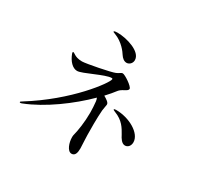

<svg xmlns="http://www.w3.org/2000/svg" viewBox="-179 -1044 1358 1312"><g transform="rotate(30 500.0 -388.0)"><path d="M380 -809C448 -784 487 -727 497 -711C510 -691 527 -677 547 -677C566 -677 588 -694 588 -721C588 -789 464 -825 392 -825C381 -825 364 -824 364 -818C364 -814 371 -813 380 -809ZM655 -533C654 -553 579 -602 562 -602C549 -602 540 -589 519 -581C493 -569 310 -533 279 -533C246 -533 227 -542 217 -548C208 -553 201 -559 196 -559C193 -559 192 -556 192 -554C192 -551 193 -548 194 -545C213 -495 246 -460 282 -460C322 -460 461 -537 512 -537C517 -537 519 -535 519 -531C518 -502 351 -271 62 -92C53 -87 50 -84 50 -81C50 -78 53 -77 56 -77C59 -77 63 -78 68 -80C217 -138 378 -258 491 -370C494 -363 497 -355 498 -345C501 -316 503 -287 503 -258C503 -183 492 -111 480 -66C479 -61 479 -55 479 -49C479 -10 498 49 532 49C560 49 567 21 567 -13C567 -35 564 -59 564 -79C563 -97 562 -120 562 -204C562 -243 564 -284 566 -312C569 -339 574 -353 574 -364C574 -379 552 -393 528 -407C552 -433 574 -458 591 -481C598 -490 614 -501 627 -507C646 -517 655 -524 655 -533ZM647 -363C638 -363 631 -361 631 -358C631 -354 636 -352 648 -347C716 -321 741 -277 764 -236C776 -212 794 -182 820 -182C842 -182 860 -201 860 -230C860 -301 752 -363 647 -363Z"/></g></svg>

Font: Shippori Mincho OTF Medium
Style: Regular
Weight: 500
Designer: FONTDASU
Foundry: FONTDASU / Google Inc. / but / Adobe
Version: Version 3.300;hotconv 1.0.109;makeotfexe 2.5.65596